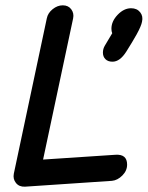

<svg xmlns="http://www.w3.org/2000/svg" viewBox="-20 -696 555 722"><path d="M74 6Q52 7 40 -8Q28 -23 32 -43L156 -627Q160 -647 178 -661.5Q196 -676 216 -676Q237 -676 248 -661Q259 -646 255 -627L142 -96L414 -114Q458 -117 458 -77Q458 -54 440 -36Q422 -18 401 -16ZM403 -464Q386 -464 376.5 -473.5Q367 -483 367 -498Q367 -512 374 -524L402 -571Q399 -578 399 -588Q399 -616 422.5 -640.5Q446 -665 473 -665Q495 -665 507 -650Q519 -635 514 -614Q511 -598 494 -567Q479 -540 455 -502Q431 -464 403 -464Z"/></svg>

Font: Comic Neue
Style: Bold Italic
Weight: 700
Italic angle: -12°
Designer: Craig Rozynski
Foundry: Craig Rozynski
Version: Version 2.003